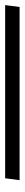

<svg xmlns="http://www.w3.org/2000/svg" viewBox="251 -236 96 746"><g transform="rotate(90 299.0 137.0)"><path d="M-46.9 108.9H626L618.7 165H-54.2Z"/></g></svg>

Font: HaufeMerriweatherSansLt
Style: Italic
Weight: 300
Designer: Eben Sorkin ( eben@eyebytes.com )
Foundry: Eben Sorkin
Version: Version 1.56